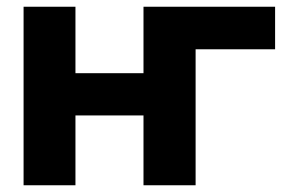

<svg xmlns="http://www.w3.org/2000/svg" viewBox="-20 -550 857 570"><path d="M406 0H560.7V-403.7H796.7V-530H406V-332.7H204V-530H50V0H204V-207.3H406Z"/></svg>

Font: Golos Text VF
Style: Regular
Weight: 400
Designer: A.Korolkova, Vitaly Kuzmin
Foundry: ParaType Ltd
Version: Version 2.005